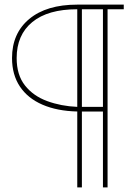

<svg xmlns="http://www.w3.org/2000/svg" viewBox="-20 -730 605 830"><path d="M32 -479Q32 -586 106.5 -648Q181 -710 314 -710H515V-690H445V80H425V-248H334V80H314V-248Q227 -250 163.5 -277.5Q100 -305 66 -356Q32 -407 32 -479ZM52 -479Q52 -406 88 -360.5Q124 -315 184 -293Q244 -271 314 -268V-690Q187 -690 119.5 -634.5Q52 -579 52 -479ZM425 -690H334V-268H425Z"/></svg>

Font: Raleway Thin
Style: Regular
Weight: 100
Designer: Matt McInerney, Pablo Impallari, Rodrigo Fuenzalida
Foundry: Matt McInerney, Pablo Impallari, Rodrigo Fuenzalida
Version: Version 4.026